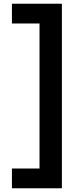

<svg xmlns="http://www.w3.org/2000/svg" viewBox="-20 -758 421 1030"><path d="M44 252V146H192V-632H44V-738H312V252Z"/></svg>

Font: Celebes
Style: Bold
Weight: 700
Designer: Anugrah Pasau
Foundry: Lafontype
Version: Version 1.000; ttfautohint (v1.8.4)